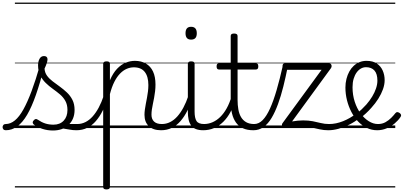

<svg xmlns="http://www.w3.org/2000/svg" viewBox="-115 -989 3118 1483"><path d="M-70 17Q-83 17 -89 9.5Q-95 2 -95 -7Q-95 -16 -89 -23.5Q-83 -31 -71 -31Q-34 -31 0 -59Q34 -87 65.5 -143.5Q97 -200 129 -285.5Q161 -371 194 -487L228 -477Q195 -350 162.5 -256.5Q130 -163 94.5 -102.5Q59 -42 18 -12.5Q-23 17 -70 17ZM476 17Q447 17 422.5 12Q398 7 374.5 4Q351 1 324 9L347 -15Q379 -26 401.5 -29Q424 -32 443 -31.5Q462 -31 482 -31Q491 -31 495 -23.5Q499 -16 498 -7Q497 2 491 9.5Q485 17 476 17ZM294 19Q252 19 213 6.5Q174 -6 145 -28Q138 -35 137.5 -43Q137 -51 146 -60Q153 -68 160 -69.5Q167 -71 176 -65Q205 -45 234 -35.5Q263 -26 298 -26Q348 -26 377 -57Q406 -88 406 -140Q406 -180 390 -209Q374 -238 348 -260Q322 -282 292.5 -303Q263 -324 237.5 -349Q212 -374 195.5 -406.5Q179 -439 179 -485Q179 -514 190.5 -535Q202 -556 225 -556Q238 -556 245 -549.5Q252 -543 252 -531Q252 -519 246 -500.5Q240 -482 229 -459Q231 -428 248 -404.5Q265 -381 291.5 -361Q318 -341 347 -320Q376 -299 402 -274.5Q428 -250 444.5 -217.5Q461 -185 461 -140Q461 -69 415.5 -25Q370 19 294 19ZM0 449H550V459H0ZM0 -20H550V0H0ZM0 -505H550V-500H0ZM0 -969H550V-959H0Z M475 17Q464 17 458.5 9.5Q453 2 453.5 -7Q454 -16 461 -23.5Q468 -31 481 -31Q515 -31 545 -46Q575 -61 600.5 -89.5Q626 -118 647.5 -158Q669 -198 686 -249Q689 -259 698 -259Q707 -259 713.5 -252Q720 -245 717 -235Q701 -180 678 -134Q655 -88 625.5 -54Q596 -20 558.5 -1.5Q521 17 475 17ZM550 449V459ZM550 -20V0ZM550 -505V-500ZM550 -969V-959Z M707 474Q694 474 688 469.5Q682 465 682 455V-496Q682 -506 688.5 -510.5Q695 -515 708 -515Q722 -515 728 -510.5Q734 -506 734 -496V-369Q758 -425 789.5 -458Q821 -491 856.5 -505Q892 -519 927 -519Q976 -519 1012 -498Q1048 -477 1067 -436.5Q1086 -396 1086 -336Q1086 -310 1083 -284.5Q1080 -259 1075.5 -234.5Q1071 -210 1066 -187Q1061 -164 1058 -143Q1055 -122 1055 -103Q1055 -69 1075 -50Q1095 -31 1135 -31Q1145 -31 1149.5 -23.5Q1154 -16 1153.5 -7Q1153 2 1147 9.5Q1141 17 1129 17Q1068 17 1034.5 -14.5Q1001 -46 1001 -102Q1001 -121 1004 -143Q1007 -165 1011.5 -188Q1016 -211 1020.5 -235Q1025 -259 1028 -283.5Q1031 -308 1031 -332Q1031 -398 1003 -433.5Q975 -469 919 -469Q891 -469 864 -457.5Q837 -446 812.5 -421Q788 -396 768 -356.5Q748 -317 734 -262V455Q734 465 727.5 469.5Q721 474 707 474ZM550 449H1204V459H550ZM550 -20H1204V0H550ZM550 -505H1204V-500H550ZM550 -969H1204V-959H550Z M1129 17Q1118 17 1112.5 9.5Q1107 2 1107.5 -7Q1108 -16 1115 -23.5Q1122 -31 1135 -31Q1169 -31 1199 -46Q1229 -61 1254.5 -89.5Q1280 -118 1301.5 -158Q1323 -198 1340 -249Q1343 -259 1352 -259Q1361 -259 1367.5 -252Q1374 -245 1371 -235Q1355 -180 1332 -134Q1309 -88 1279.5 -54Q1250 -20 1212.5 -1.5Q1175 17 1129 17ZM1204 449V459ZM1204 -20V0ZM1204 -505V-500ZM1204 -969V-959Z M1455 17Q1422 17 1398.5 8Q1375 -1 1361.5 -19.5Q1348 -38 1342 -64.5Q1336 -91 1336 -126V-496Q1336 -506 1342.5 -510.5Q1349 -515 1361 -515Q1375 -515 1381.5 -510.5Q1388 -506 1388 -496V-128Q1388 -77 1403 -54Q1418 -31 1462 -31Q1471 -31 1475.5 -23.5Q1480 -16 1479.5 -7Q1479 2 1473 9.5Q1467 17 1455 17ZM1361 -683Q1339 -683 1328.5 -695.5Q1318 -708 1318 -732Q1318 -757 1328.5 -769.5Q1339 -782 1361 -782Q1383 -782 1394 -769.5Q1405 -757 1405 -732Q1405 -707 1394 -695Q1383 -683 1361 -683ZM1204 449H1529V459H1204ZM1204 -20H1529V0H1204ZM1204 -505H1529V-500H1204ZM1204 -969H1529V-959H1204Z M1454 17Q1443 17 1437.5 9.5Q1432 2 1432.5 -7Q1433 -16 1440 -23.5Q1447 -31 1460 -31Q1495 -31 1527 -45Q1559 -59 1586.5 -86Q1614 -113 1636 -152.5Q1658 -192 1673 -243Q1676 -253 1685 -253Q1694 -253 1701 -246.5Q1708 -240 1705 -230Q1690 -171 1666 -125.5Q1642 -80 1609.5 -48Q1577 -16 1538 0.5Q1499 17 1454 17ZM1529 449V459ZM1529 -20V0ZM1529 -505V-500ZM1529 -969V-959Z M1842 17Q1795 17 1762 2Q1729 -13 1708 -42Q1687 -71 1677 -112.5Q1667 -154 1667 -206V-452H1577Q1567 -452 1562.5 -458Q1558 -464 1558 -476Q1558 -489 1562.5 -494.5Q1567 -500 1577 -500H1667V-711Q1667 -721 1673.5 -725.5Q1680 -730 1693 -730Q1706 -730 1713 -725.5Q1720 -721 1720 -711V-500H1860Q1871 -500 1875.5 -494.5Q1880 -489 1880 -476Q1880 -464 1875.5 -458Q1871 -452 1860 -452H1720V-217Q1720 -178 1726 -144Q1732 -110 1746.5 -85Q1761 -60 1786 -45.5Q1811 -31 1849 -31Q1859 -31 1864 -23.5Q1869 -16 1868.5 -7Q1868 2 1861.5 9.5Q1855 17 1842 17ZM1529 449H1917V459H1529ZM1529 -20H1917V0H1529ZM1529 -505H1917V-500H1529ZM1529 -969H1917V-959H1529Z M1843 17Q1832 17 1827.5 9.5Q1823 2 1824 -7Q1825 -16 1831 -23.5Q1837 -31 1848 -31Q1884 -31 1914 -61.5Q1944 -92 1970.5 -150.5Q1997 -209 2021.5 -293Q2046 -377 2070 -484Q2071 -490 2077.5 -492Q2084 -494 2091.5 -492.5Q2099 -491 2104.5 -486.5Q2110 -482 2108 -476Q2092 -395 2073.5 -321Q2055 -247 2032.5 -185.5Q2010 -124 1983 -78.5Q1956 -33 1921 -8Q1886 17 1843 17ZM1917 449H2000V459H1917ZM1917 -20H2000V0H1917ZM1917 -505H2000V-500H1917ZM1917 -969H2000V-959H1917Z M2419 17Q2386 17 2355 10Q2324 3 2288.5 -4.5Q2253 -12 2206 -12Q2182 -12 2161 -10Q2140 -8 2121 -5.5Q2102 -3 2083 0Q2074 1 2068.5 -5.5Q2063 -12 2062.5 -21Q2062 -30 2066 -36L2369 -450H2086Q2076 -450 2071.5 -455.5Q2067 -461 2067 -475Q2067 -488 2071.5 -494Q2076 -500 2086 -500H2426Q2436 -500 2441 -494Q2446 -488 2446.5 -479.5Q2447 -471 2441 -462L2141 -51Q2165 -55 2185.5 -57Q2206 -59 2226 -59Q2268 -59 2301 -52.5Q2334 -46 2363.5 -38.5Q2393 -31 2426 -31Q2435 -31 2439.5 -25Q2444 -19 2444 -6Q2444 5 2438 11Q2432 17 2419 17ZM1999 449H2494V459H1999ZM1999 -20H2494V0H1999ZM1999 -505H2494V-500H1999ZM1999 -969H2494V-959H1999Z M2421 17Q2409 17 2403.5 9.5Q2398 2 2399.5 -7Q2401 -16 2408 -23.5Q2415 -31 2427 -31Q2480 -31 2535 -53Q2590 -75 2637 -112Q2645 -118 2652 -115Q2659 -112 2663 -105Q2667 -98 2667.5 -89.5Q2668 -81 2661 -76Q2624 -47 2583 -26.5Q2542 -6 2500.5 5.5Q2459 17 2421 17ZM2494 449V459ZM2494 -20V0ZM2494 -505V-500ZM2494 -969V-959Z M2637 -110Q2659 -126 2678.5 -144.5Q2698 -163 2715 -182Q2741 -212 2760 -243.5Q2779 -275 2789.5 -306.5Q2800 -338 2800 -366Q2800 -419 2777 -444.5Q2754 -470 2712 -470Q2691 -470 2672.5 -459.5Q2654 -449 2639.5 -429Q2625 -409 2616.5 -380.5Q2608 -352 2608 -315Q2608 -255 2625 -203Q2642 -151 2670 -113Q2698 -75 2733 -53Q2768 -31 2804 -31Q2837 -31 2862 -45Q2887 -59 2906.5 -78.5Q2926 -98 2939 -115Q2947 -124 2955 -123Q2963 -122 2972 -116Q2980 -110 2982.5 -102.5Q2985 -95 2979 -86Q2962 -60 2934.5 -36.5Q2907 -13 2872 2Q2837 17 2798 17Q2756 17 2718.5 -1Q2681 -19 2651 -50.5Q2621 -82 2599 -124.5Q2577 -167 2565 -215Q2553 -263 2553 -313Q2553 -348 2561 -379.5Q2569 -411 2583 -436.5Q2597 -462 2617 -480.5Q2637 -499 2662 -509Q2687 -519 2716 -519Q2765 -519 2795.5 -498.5Q2826 -478 2841 -444Q2856 -410 2856 -370Q2856 -336 2843 -299.5Q2830 -263 2807 -226.5Q2784 -190 2754 -157Q2734 -134 2710.5 -112.5Q2687 -91 2661 -72ZM2494 449H2938V459H2494ZM2494 -20H2938V0H2494ZM2494 -505H2938V-500H2494ZM2494 -969H2938V-959H2494Z"/></svg>

Font: Playwrite IT Trad Guides
Style: Regular
Weight: 400
Designer: Veronika Burian, José Scaglione
Foundry: TypeTogether
Version: Version 1.003